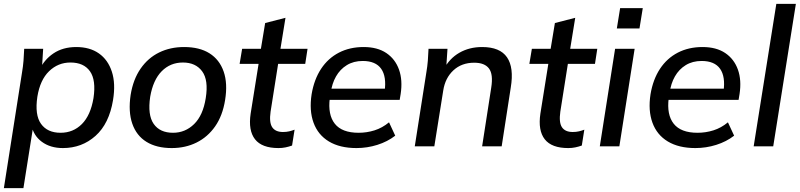

<svg xmlns="http://www.w3.org/2000/svg" viewBox="-20 -756 4132 992"><path d="M0 216 94 -383Q99 -412 101.5 -442.5Q104 -473 105 -504H203L196 -390H181Q207 -447 256 -480Q305 -513 374 -513Q444 -513 491 -480Q538 -447 558 -385.5Q578 -324 564 -239Q544 -117 473.5 -54Q403 9 305 9Q240 9 196 -23.5Q152 -56 142 -112H153L101 216ZM293 -70Q358 -70 403 -115Q448 -160 463 -249Q477 -342 445 -387.5Q413 -433 344 -433Q280 -433 233.5 -388Q187 -343 173 -256Q159 -162 192 -116Q225 -70 293 -70Z M867 9Q789 9 737 -23Q685 -55 663.5 -117Q642 -179 655 -266Q668 -346 706.5 -401.5Q745 -457 802.5 -485Q860 -513 931 -513Q1011 -513 1062.5 -480.5Q1114 -448 1135.5 -386.5Q1157 -325 1143 -239Q1130 -158 1091.5 -103Q1053 -48 995.5 -19.5Q938 9 867 9ZM874 -70Q937 -70 983 -115Q1029 -160 1043 -249Q1058 -342 1024.5 -387.5Q991 -433 925 -433Q860 -433 815.5 -388Q771 -343 756 -256Q742 -162 774 -116Q806 -70 874 -70Z M1419 9Q1333 9 1297.5 -36.5Q1262 -82 1275 -169L1316 -426H1218L1231 -504H1328L1350 -637L1455 -664L1429 -504H1569L1557 -426H1417L1378 -179Q1370 -123 1386.5 -98.5Q1403 -74 1442 -74Q1460 -74 1474.5 -77.5Q1489 -81 1502 -86L1489 -4Q1472 2 1455 5.5Q1438 9 1419 9Z M1822 9Q1736 9 1679.5 -25Q1623 -59 1600 -122Q1577 -185 1590 -269Q1603 -346 1639 -400.5Q1675 -455 1731 -484Q1787 -513 1859 -513Q1930 -513 1976 -482Q2022 -451 2041.5 -396.5Q2061 -342 2050 -270L2045 -240H1666L1675 -298H1985L1967 -283Q1978 -360 1949.5 -400.5Q1921 -441 1854 -441Q1807 -441 1772 -419.5Q1737 -398 1716 -361Q1695 -324 1689 -277L1684 -249Q1673 -163 1710 -116.5Q1747 -70 1833 -70Q1875 -70 1915 -82.5Q1955 -95 1990 -124L2022 -55Q1982 -24 1929.5 -7.5Q1877 9 1822 9Z M2123 0 2183 -383Q2188 -412 2190.5 -442.5Q2193 -473 2194 -504H2292L2285 -398L2272 -397Q2302 -454 2353.5 -483.5Q2405 -513 2471 -513Q2563 -513 2599.5 -460Q2636 -407 2619 -304L2572 0H2471L2518 -303Q2529 -372 2506.5 -402Q2484 -432 2430 -432Q2365 -432 2322.5 -392.5Q2280 -353 2270 -288L2224 0Z M2916 9Q2830 9 2794.5 -36.5Q2759 -82 2772 -169L2813 -426H2715L2728 -504H2825L2847 -637L2952 -664L2926 -504H3066L3054 -426H2914L2875 -179Q2867 -123 2883.5 -98.5Q2900 -74 2939 -74Q2957 -74 2971.5 -77.5Q2986 -81 2999 -86L2986 -4Q2969 2 2952 5.5Q2935 9 2916 9Z M3079 0 3158 -504H3259L3180 0ZM3167 -609 3184 -714H3301L3284 -609Z M3573 9Q3487 9 3430.5 -25Q3374 -59 3351 -122Q3328 -185 3341 -269Q3354 -346 3390 -400.5Q3426 -455 3482 -484Q3538 -513 3610 -513Q3681 -513 3727 -482Q3773 -451 3792.5 -396.5Q3812 -342 3801 -270L3796 -240H3417L3426 -298H3736L3718 -283Q3729 -360 3700.5 -400.5Q3672 -441 3605 -441Q3558 -441 3523 -419.5Q3488 -398 3467 -361Q3446 -324 3440 -277L3435 -249Q3424 -163 3461 -116.5Q3498 -70 3584 -70Q3626 -70 3666 -82.5Q3706 -95 3741 -124L3773 -55Q3733 -24 3680.5 -7.5Q3628 9 3573 9Z M3874 0 3991 -736H4092L3975 0Z"/></svg>

Font: Mulish ExtraLight SemiBold
Style: Italic
Weight: 600
Italic angle: -9°
Version: Version 3.603